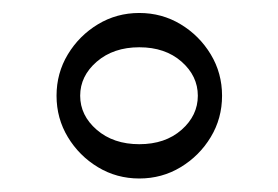

<svg xmlns="http://www.w3.org/2000/svg" viewBox="-20 -461 420 290"><path d="M65.4 -316.4Q65.4 -350.6 82.5 -378.9Q99.6 -407.2 127.9 -424.3Q156.2 -441.4 190.4 -441.4Q224.6 -441.4 252.9 -424.3Q281.2 -407.2 298.3 -378.9Q315.4 -350.6 315.4 -316.4Q315.4 -282.2 298.3 -253.9Q281.2 -225.6 252.9 -208.5Q224.6 -191.4 190.4 -191.4Q156.2 -191.4 127.9 -208.5Q99.6 -225.6 82.5 -253.9Q65.4 -282.2 65.4 -316.4ZM101.1 -316.4Q101.1 -286.6 126.2 -264.9Q151.4 -243.2 190.4 -243.2Q229.5 -243.2 254.2 -264.9Q278.8 -286.6 278.8 -316.4Q278.8 -346.2 254.2 -367.9Q229.5 -389.6 190.4 -389.6Q151.4 -389.6 126.2 -367.9Q101.1 -346.2 101.1 -316.4Z"/></svg>

Font: Pinar-FD Light
Style: Regular
Weight: 300
Designer: Amin Abedi
Version: Version 2.000